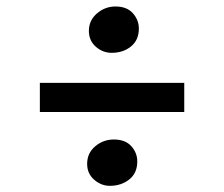

<svg xmlns="http://www.w3.org/2000/svg" viewBox="-20 -626 709 607"><path d="M333 -459Q305 -459 283 -478.2Q261 -497.5 261 -528.5Q261 -561.5 286.5 -583.5Q312 -605.5 345 -605.5Q381 -605.5 400 -584.2Q419 -563 419 -535.5Q419 -499.5 394.2 -479.2Q369.5 -459 333 -459ZM562.5 -364V-272H106V-364ZM255.5 -108Q255.5 -142 281 -163.5Q306.5 -185 340 -185Q376 -185 395 -164Q414 -143 414 -115.5Q414 -79 388.8 -58.8Q363.5 -38.5 327 -38.5Q300 -38.5 277.8 -57.8Q255.5 -77 255.5 -108Z"/></svg>

Font: Merriweather 24pt
Style: Bold
Weight: 700
Designer: Eben Sorkin
Foundry: Eben Sorkin
Version: Version 2.100